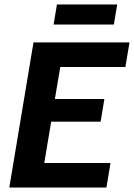

<svg xmlns="http://www.w3.org/2000/svg" viewBox="-20 -840 600 860"><path d="M21.7 0 130 -650H560L541.7 -540H250L225.8 -396.7H447.5L430.8 -295H209.2L178.3 -110H475L456.7 0ZM220 -730 235 -820H505L490 -730Z"/></svg>

Font: Familjen Grotesk GF
Style: Bold Italic
Weight: 700
Designer: Anders Wikstroem, Jonas Baeckman, Matilda Gysing, Kristian Moeller
Foundry: Familjen STHML AB
Version: Version 2.000; Beta; Release 4; Build 6